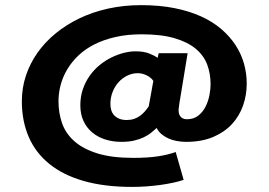

<svg xmlns="http://www.w3.org/2000/svg" viewBox="-20 -716 1056 755"><path d="M596.2 -212.9Q585.9 -203.6 574 -193.8Q562 -184.1 545.7 -176.3Q529.3 -168.5 507.8 -163.3Q486.3 -158.2 457 -158.2Q423.3 -158.2 394 -167.5Q364.7 -176.8 342.8 -195.1Q320.8 -213.4 308.3 -240.2Q295.9 -267.1 295.9 -301.8Q295.9 -336.9 306.2 -366.2Q316.4 -395.5 333.5 -419.2Q350.6 -442.9 372.6 -460.7Q394.5 -478.5 418.7 -490.2Q442.9 -502 467 -508.1Q491.2 -514.2 512.2 -514.2Q545.9 -514.2 567.4 -505.4Q588.9 -496.6 600.1 -488.8L604 -506.8H717.8L688 -325.2Q687.5 -323.7 686.5 -317.4Q685.5 -311 684.6 -303.7Q683.6 -296.4 682.9 -290.3Q682.1 -284.2 682.1 -283.2Q682.1 -277.8 683.3 -271.5Q684.6 -265.1 688.2 -259.8Q691.9 -254.4 698.2 -250.7Q704.6 -247.1 714.8 -247.1Q742.2 -247.1 760.3 -261.7Q778.3 -276.4 788.8 -297.6Q799.3 -318.8 803.7 -342.5Q808.1 -366.2 808.1 -384.8Q808.1 -426.3 794.7 -462.2Q781.2 -498 749.5 -524.4Q717.8 -550.8 665.8 -565.9Q613.8 -581.1 537.1 -581.1Q480 -581.1 433.3 -570.3Q386.7 -559.6 350.3 -541Q314 -522.5 287.6 -497.1Q261.2 -471.7 243.9 -442.4Q226.6 -413.1 218.3 -381.3Q210 -349.6 210 -317.9Q210 -272 224.1 -231.4Q238.3 -190.9 272.5 -160.6Q306.6 -130.4 363 -112.8Q419.4 -95.2 503.9 -95.2Q532.2 -95.2 555.9 -96.7Q579.6 -98.1 599.6 -101.1Q619.6 -104 637 -108.2Q654.3 -112.3 670.9 -118.2L702.1 -8.8Q684.1 -2.4 659.9 2.7Q635.7 7.8 608.9 11.5Q582 15.1 554 17.1Q525.9 19 500 19Q390.6 19 309.1 -4.4Q227.5 -27.8 173.6 -71.8Q119.6 -115.7 92.8 -178Q65.9 -240.2 65.9 -317.9Q65.9 -370.1 81.8 -418.2Q97.7 -466.3 127.2 -508.3Q156.7 -550.3 198.7 -584.7Q240.7 -619.1 292.7 -644Q344.7 -668.9 406 -682.4Q467.3 -695.8 535.2 -695.8Q606.9 -695.8 665.8 -684.1Q724.6 -672.4 770.8 -651.4Q816.9 -630.4 850.6 -601.3Q884.3 -572.3 906.5 -538.1Q928.7 -503.9 939.5 -465.6Q950.2 -427.2 950.2 -387.2Q950.2 -342.3 935.8 -301Q921.4 -259.8 892.1 -228Q862.8 -196.3 817.9 -177.2Q772.9 -158.2 711.9 -158.2Q692.9 -158.2 674.8 -161.6Q656.7 -165 641.6 -171.9Q626.5 -178.7 614.5 -189Q602.5 -199.2 596.2 -212.9ZM478 -244.1Q494.6 -244.1 507.3 -248.5Q520 -252.9 530.3 -260.3Q540.5 -267.6 549.1 -277.3Q557.6 -287.1 564.9 -297.9L583 -397.9Q578.1 -405.3 570.8 -410.9Q563.5 -416.5 555.4 -420.4Q547.4 -424.3 538.6 -426.3Q529.8 -428.2 522 -428.2Q500 -428.2 480.2 -418.5Q460.4 -408.7 445.8 -392.3Q431.2 -376 422.6 -354Q414.1 -332 414.1 -307.1Q414.1 -294.4 417.5 -283Q420.9 -271.5 428.7 -262.9Q436.5 -254.4 448.7 -249.3Q460.9 -244.1 478 -244.1Z"/></svg>

Font: Syncopate
Style: Bold
Weight: 700
Designer: Astigmatic (AOETI)
Foundry: Astigmatic (AOETI)
Version: Version 1.001 2011